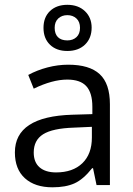

<svg xmlns="http://www.w3.org/2000/svg" viewBox="-20 -777 557 806"><path d="M385.3 0 370.6 -70.8H366.7Q329.6 -23.9 292.7 -7.3Q255.9 9.3 200.2 9.3Q126.5 9.3 84.5 -28.8Q42.5 -66.9 42.5 -137.2Q42.5 -288.1 283.2 -295.4L367.7 -297.9V-328.6Q367.7 -387.2 342.5 -415Q317.4 -442.9 262.2 -442.9Q200.2 -442.9 121.6 -404.8L98.6 -462.4Q135.3 -482.4 179 -493.9Q222.7 -505.4 266.6 -505.4Q355.5 -505.4 398.4 -465.8Q441.4 -426.3 441.4 -339.4V0ZM215.3 -53.2Q285.6 -53.2 325.7 -91.8Q365.7 -130.4 365.7 -199.7V-244.6L290.5 -241.2Q200.7 -238.3 161.1 -213.4Q121.6 -188.5 121.6 -136.7Q121.6 -95.7 146.2 -74.5Q170.9 -53.2 215.3 -53.2ZM364.7 -661.1Q364.7 -616.7 336.9 -589.8Q309.1 -563 262.7 -563Q216.8 -563 189.7 -589.4Q162.6 -615.7 162.6 -660.2Q162.6 -704.6 189.9 -730.7Q217.3 -756.8 262.7 -756.8Q308.6 -756.8 336.7 -730Q364.7 -703.1 364.7 -661.1ZM315.9 -660.2Q315.9 -685.5 300.8 -699.5Q285.6 -713.4 262.7 -713.4Q239.7 -713.4 224.6 -699.5Q209.5 -685.5 209.5 -660.2Q209.5 -634.8 223.1 -621.1Q236.8 -607.4 262.7 -607.4Q286.1 -607.4 301 -621.1Q315.9 -634.8 315.9 -660.2Z"/></svg>

Font: Bpm'online Open Sans
Style: Regular
Weight: 400
Foundry: Ascender Corporation
Version: Version 1.10